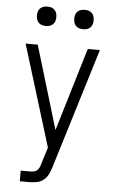

<svg xmlns="http://www.w3.org/2000/svg" viewBox="-62 -984 624 1025"><g transform="rotate(5 250.0 -471.0)"><path d="M84 0H134Q155 0 175.5 -4Q196 -8 212 -21Q228 -34 237 -53Q246 -72 252 -92L257 -109L449 -735H384L250 -289L116 -735H51L218 -192L192 -109Q189 -98 185.5 -88Q182 -78 174.5 -70Q167 -62 156 -59.5Q145 -57 134 -57H84ZM350 -838Q361 -838 371 -841Q381 -844 388.5 -851.5Q396 -859 399 -869.5Q402 -880 402 -890Q402 -901 399 -911Q396 -921 388.5 -928.5Q381 -936 371 -939Q361 -942 350 -942Q340 -942 329.5 -939Q319 -936 311.5 -928.5Q304 -921 301 -911Q298 -901 298 -890Q298 -880 301 -869.5Q304 -859 311.5 -851.5Q319 -844 329.5 -841Q340 -838 350 -838ZM150 -838Q161 -838 171 -841Q181 -844 188.5 -851.5Q196 -859 199 -869.5Q202 -880 202 -890Q202 -901 199 -911Q196 -921 188.5 -928.5Q181 -936 171 -939Q161 -942 150 -942Q140 -942 129.5 -939Q119 -936 111.5 -928.5Q104 -921 101 -911Q98 -901 98 -890Q98 -880 101 -869.5Q104 -859 111.5 -851.5Q119 -844 129.5 -841Q140 -838 150 -838Z"/></g></svg>

Font: Iosevka SS09 Light
Style: Regular
Weight: 300
Monospace: yes
Designer: Belleve Invis
Foundry: Belleve Invis
Version: Version 5.2.1; ttfautohint (v1.8.3)